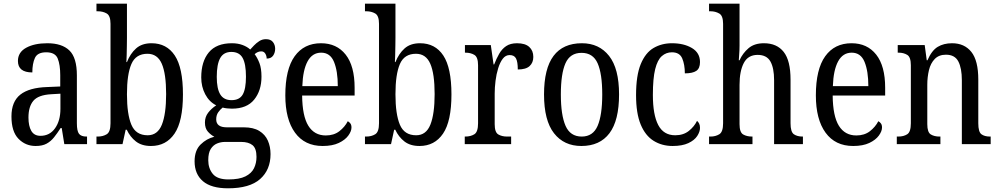

<svg xmlns="http://www.w3.org/2000/svg" viewBox="-20 -780 5405 1039"><path d="M173 10Q118 10 80 -29Q42 -68 42 -150Q42 -230 90 -268Q138 -306 236 -309L306 -312V-373Q306 -429 292.5 -463Q279 -497 230 -497Q183 -497 169 -466.5Q155 -436 155 -388Q77 -388 77 -450Q77 -497 121.5 -521.5Q166 -546 236 -546Q315 -546 355.5 -507Q396 -468 396 -372V-113Q396 -71 407.5 -56Q419 -41 448 -41H451V0H328L314 -87H308Q290 -59 272.5 -37Q255 -15 232 -2.5Q209 10 173 10ZM199 -45Q249 -45 278 -86Q307 -127 307 -191V-273L256 -270Q187 -266 160.5 -234.5Q134 -203 134 -144Q134 -98 149.5 -71.5Q165 -45 199 -45Z M797 10Q747 10 715.5 -14.5Q684 -39 666 -78H660L643 0H502V-41H509Q537 -41 557.5 -53.5Q578 -66 578 -113V-651Q578 -695 557.5 -707Q537 -719 509 -719H502V-760H667V-575Q667 -557 666.5 -532Q666 -507 665.5 -482.5Q665 -458 664 -444H667Q685 -490 716.5 -518Q748 -546 800 -546Q882 -546 926 -479.5Q970 -413 970 -269Q970 -124 924.5 -57Q879 10 797 10ZM779 -48Q833 -48 856 -105.5Q879 -163 879 -271Q879 -381 855.5 -435Q832 -489 778 -489Q715 -489 691 -433.5Q667 -378 667 -270Q667 -162 691 -105Q715 -48 779 -48Z M1214 239Q1123 239 1078 200.5Q1033 162 1033 93Q1033 34 1065.5 2Q1098 -30 1140 -40Q1122 -49 1105.5 -67Q1089 -85 1089 -117Q1089 -147 1106 -169.5Q1123 -192 1150 -210Q1112 -229 1090.5 -270Q1069 -311 1069 -361Q1069 -447 1110 -496.5Q1151 -546 1235 -546Q1267 -546 1292.5 -536.5Q1318 -527 1334 -512Q1342 -521 1354.5 -534Q1367 -547 1383 -557.5Q1399 -568 1419 -568Q1445 -568 1457 -552.5Q1469 -537 1469 -516Q1469 -495 1458 -479Q1447 -463 1423 -463Q1423 -478 1415.5 -490Q1408 -502 1394 -502Q1383 -502 1374.5 -498Q1366 -494 1358 -487Q1373 -467 1384 -438.5Q1395 -410 1395 -365Q1395 -290 1355.5 -241Q1316 -192 1235 -192Q1224 -192 1209 -193.5Q1194 -195 1185 -198Q1172 -188 1161 -172.5Q1150 -157 1150 -134Q1150 -91 1207 -91H1299Q1351 -91 1383 -71.5Q1415 -52 1429.5 -19Q1444 14 1444 54Q1444 139 1387.5 189Q1331 239 1214 239ZM1233 -238Q1276 -238 1293.5 -268.5Q1311 -299 1311 -365Q1311 -434 1293 -466.5Q1275 -499 1232 -499Q1190 -499 1171.5 -465.5Q1153 -432 1153 -364Q1153 -300 1172 -269Q1191 -238 1233 -238ZM1216 191Q1275 191 1308 174.5Q1341 158 1354.5 130.5Q1368 103 1368 69Q1368 23 1346.5 5.5Q1325 -12 1285 -12H1198Q1175 -12 1154.5 -3.5Q1134 5 1120.5 26Q1107 47 1107 87Q1107 131 1131.5 161Q1156 191 1216 191Z M1726 10Q1629 10 1576.5 -62Q1524 -134 1524 -264Q1524 -405 1574.5 -475.5Q1625 -546 1717 -546Q1802 -546 1850.5 -484.5Q1899 -423 1899 -305V-263H1615Q1616 -152 1648.5 -99.5Q1681 -47 1743 -47Q1787 -47 1816.5 -70Q1846 -93 1862 -124Q1870 -120 1876 -112Q1882 -104 1882 -90Q1882 -70 1865 -46.5Q1848 -23 1813.5 -6.5Q1779 10 1726 10ZM1808 -314Q1808 -395 1787.5 -445Q1767 -495 1718 -495Q1670 -495 1644.5 -448Q1619 -401 1616 -314Z M2250 10Q2200 10 2168.5 -14.5Q2137 -39 2119 -78H2113L2096 0H1955V-41H1962Q1990 -41 2010.5 -53.5Q2031 -66 2031 -113V-651Q2031 -695 2010.5 -707Q1990 -719 1962 -719H1955V-760H2120V-575Q2120 -557 2119.5 -532Q2119 -507 2118.5 -482.5Q2118 -458 2117 -444H2120Q2138 -490 2169.5 -518Q2201 -546 2253 -546Q2335 -546 2379 -479.5Q2423 -413 2423 -269Q2423 -124 2377.5 -57Q2332 10 2250 10ZM2232 -48Q2286 -48 2309 -105.5Q2332 -163 2332 -271Q2332 -381 2308.5 -435Q2285 -489 2231 -489Q2168 -489 2144 -433.5Q2120 -378 2120 -270Q2120 -162 2144 -105Q2168 -48 2232 -48Z M2495 0V-41H2498Q2527 -41 2547 -53.5Q2567 -66 2567 -113V-427Q2567 -471 2547 -483Q2527 -495 2499 -495H2496V-536H2636L2651 -431H2654Q2666 -462 2681 -488.5Q2696 -515 2719 -530.5Q2742 -546 2778 -546Q2822 -546 2844 -526Q2866 -506 2866 -472Q2866 -441 2846 -422.5Q2826 -404 2782 -404Q2782 -445 2772.5 -463.5Q2763 -482 2738 -482Q2716 -482 2701 -462.5Q2686 -443 2676 -411Q2666 -379 2661.5 -342.5Q2657 -306 2657 -273V-108Q2657 -64 2676.5 -52.5Q2696 -41 2724 -41H2746V0Z M3126 10Q3032 10 2978 -59Q2924 -128 2924 -269Q2924 -409 2975.5 -477.5Q3027 -546 3129 -546Q3222 -546 3276 -477.5Q3330 -409 3330 -269Q3330 -128 3278 -59Q3226 10 3126 10ZM3128 -41Q3189 -41 3214 -99Q3239 -157 3239 -269Q3239 -381 3214 -437.5Q3189 -494 3127 -494Q3065 -494 3040 -437.5Q3015 -381 3015 -269Q3015 -157 3040.5 -99Q3066 -41 3128 -41Z M3620 10Q3562 10 3517 -18Q3472 -46 3447 -106.5Q3422 -167 3422 -265Q3422 -372 3447.5 -433.5Q3473 -495 3517 -520.5Q3561 -546 3616 -546Q3681 -546 3724.5 -520Q3768 -494 3768 -444Q3768 -410 3748 -396.5Q3728 -383 3686 -383Q3686 -430 3672 -463.5Q3658 -497 3616 -497Q3585 -497 3561.5 -476.5Q3538 -456 3525.5 -406Q3513 -356 3513 -266Q3513 -159 3542 -103.5Q3571 -48 3634 -48Q3678 -48 3707.5 -71.5Q3737 -95 3752 -126Q3759 -120 3763.5 -111Q3768 -102 3768 -88Q3768 -67 3753 -44Q3738 -21 3705 -5.5Q3672 10 3620 10Z M3817 0V-41H3825Q3852 -41 3872.5 -53.5Q3893 -66 3893 -113V-651Q3893 -695 3872 -707Q3851 -719 3825 -719H3817V-760H3982V-534Q3982 -509 3980 -484Q3978 -459 3978 -454H3982Q3999 -492 4030.5 -519Q4062 -546 4114 -546Q4184 -546 4221 -499Q4258 -452 4258 -349V-113Q4258 -66 4276 -53.5Q4294 -41 4323 -41H4325V0H4169V-346Q4169 -412 4149 -447.5Q4129 -483 4080 -483Q4028 -483 4005 -439Q3982 -395 3982 -321V-108Q3982 -64 4001.5 -52.5Q4021 -41 4050 -41H4052V0Z M4597 10Q4500 10 4447.5 -62Q4395 -134 4395 -264Q4395 -405 4445.5 -475.5Q4496 -546 4588 -546Q4673 -546 4721.5 -484.5Q4770 -423 4770 -305V-263H4486Q4487 -152 4519.5 -99.5Q4552 -47 4614 -47Q4658 -47 4687.5 -70Q4717 -93 4733 -124Q4741 -120 4747 -112Q4753 -104 4753 -90Q4753 -70 4736 -46.5Q4719 -23 4684.5 -6.5Q4650 10 4597 10ZM4679 -314Q4679 -395 4658.5 -445Q4638 -495 4589 -495Q4541 -495 4515.5 -448Q4490 -401 4487 -314Z M4833 0V-41H4841Q4870 -41 4889.5 -53.5Q4909 -66 4909 -113V-427Q4909 -471 4889.5 -483Q4870 -495 4843 -495H4838V-536H4984L4995 -454H4999Q5022 -507 5054.5 -526.5Q5087 -546 5132 -546Q5199 -546 5236.5 -499Q5274 -452 5274 -349V-113Q5274 -66 5291 -53.5Q5308 -41 5337 -41H5341V0H5185V-346Q5185 -411 5166 -447.5Q5147 -484 5099 -484Q5061 -484 5038.5 -461Q5016 -438 5007 -400.5Q4998 -363 4998 -321V-108Q4998 -64 5017 -52.5Q5036 -41 5064 -41H5069V0Z"/></svg>

Font: Noto Serif Tamil Condensed
Style: Regular
Weight: 400
Width: 3
Designer: Indian Type Foundry, Tom Grace, and the Monotype Design Team
Foundry: Monotype Imaging Inc.
Version: Version 2.004; ttfautohint (v1.8.4.7-5d5b)